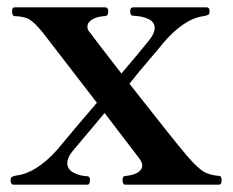

<svg xmlns="http://www.w3.org/2000/svg" viewBox="-20 -505 637 525"><path d="M586 -13Q586 0 579 0H323Q315 0 315 -13Q315 -24 324 -24Q345 -26 357 -33.5Q369 -41 369 -53Q369 -61 360 -73L324 -120Q269 -192 266 -196L177 -90Q164 -74 164 -59Q164 -42 181 -33Q198 -24 219 -23Q226 -23 226 -13Q226 0 219 0H17Q9 0 9 -13Q9 -19 12 -21Q15 -23 24 -25Q78 -31 136 -95Q182 -151 245 -224L97 -416Q75 -443 61 -451.5Q47 -460 20 -461Q13 -461 13 -474Q13 -485 20 -485H267Q276 -485 276 -474Q276 -461 267 -461Q246 -460 232.5 -452Q219 -444 219 -432Q219 -423 226 -416Q235 -403 312 -304Q360 -360 391 -399Q403 -416 403 -428Q403 -445 386 -453Q369 -461 344 -462Q336 -462 336 -474Q336 -485 344 -485H545Q553 -485 553 -474Q553 -467 550 -465Q547 -463 538 -461Q484 -455 425 -386Q420 -379 412 -370Q404 -361 396 -351Q358 -307 334 -276Q461 -114 493 -77Q522 -44 538 -35Q554 -26 579 -24Q586 -24 586 -13Z"/></svg>

Font: Shippori Mincho
Style: Bold
Weight: 700
Designer: FONTDASU
Foundry: FONTDASU / Google Inc. / but / Adobe
Version: Version 3.110; ttfautohint (v1.8.3)